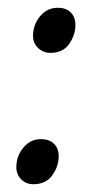

<svg xmlns="http://www.w3.org/2000/svg" viewBox="-20 -463 271 494"><path d="M110 -327Q91 -327 78 -339.5Q65 -352 65 -371Q65 -399 83 -421Q101 -443 129 -443Q150 -443 162 -431Q174 -419 174 -399Q174 -373 158 -350Q142 -327 110 -327ZM66 11Q47 11 34.5 -1.5Q22 -14 22 -33Q22 -61 40 -83Q58 -105 85 -105Q107 -105 119 -93Q131 -81 131 -61Q131 -35 114.5 -12Q98 11 66 11Z"/></svg>

Font: Faustina Light Light
Style: Italic
Weight: 300
Italic angle: -8°
Version: Version 1.200